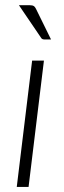

<svg xmlns="http://www.w3.org/2000/svg" viewBox="-20 -736 252 756"><path d="M153 -497.5 92.5 0H46L106.5 -497.5ZM97 -715.5Q108 -715.5 113.2 -712Q118.5 -708.5 122.5 -699.5L181 -580.5H156Q150.5 -580.5 146.8 -582.2Q143 -584 140.5 -589L54.5 -715.5Z"/></svg>

Font: Lato 2
Style: Italic
Weight: 300
Italic angle: -7°
Designer: Lukasz Dziedzic with Adam Twardoch and Botio Nikoltchev
Foundry: tyPoland Lukasz Dziedzic
Version: Version 2.015; 2015-08-06; http://www.latofonts.com/